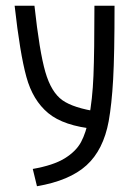

<svg xmlns="http://www.w3.org/2000/svg" viewBox="-20 -645 478 672"><path d="M109.4 6.8 94.7 -53.7Q167 -66.4 206.5 -90.8Q246.1 -115.2 263.7 -147.9Q281.2 -180.7 291 -231.4Q303.7 -295.9 307.1 -379.9Q310.5 -463.9 310.5 -625H380.9Q380.9 -454.1 376 -367.2Q371.1 -280.3 360.4 -220.7Q341.8 -120.1 282.7 -66.4Q223.6 -12.7 109.4 6.8ZM324.2 -253.9 313.5 -193.4Q203.1 -204.1 148.9 -249Q94.7 -293.9 72.3 -376Q49.8 -458 31.2 -625H100.6Q118.2 -463.9 138.7 -393.1Q159.2 -322.3 198.2 -294.4Q237.3 -266.6 324.2 -253.9Z"/></svg>

Font: Sudo Var
Style: Regular
Weight: 400
Monospace: yes
Designer: Jens Kutilek
Foundry: Jens Kutilek
Version: Version 0.065;FEAKit 1.0